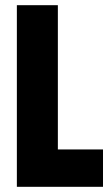

<svg xmlns="http://www.w3.org/2000/svg" viewBox="-20 -720 427 740"><path d="M45 -700H203V-144H377V0H45Z"/></svg>

Font: Phudu Light
Style: Bold
Weight: 700
Version: Version 1.005;gftools[0.9.23]